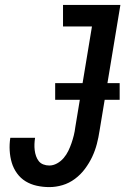

<svg xmlns="http://www.w3.org/2000/svg" viewBox="-20 -755 540 783"><path d="M181 8Q155 8 130 2.5Q105 -3 84.5 -15.5Q64 -28 49.5 -48Q35 -68 28 -91.5Q21 -115 19.5 -141Q18 -167 22 -193H123Q121 -180 120.5 -167.5Q120 -155 121.5 -142.5Q123 -130 127 -118.5Q131 -107 138 -98Q145 -89 156.5 -84.5Q168 -80 181 -80Q197 -80 212.5 -88.5Q228 -97 239.5 -110.5Q251 -124 258.5 -139.5Q266 -155 271.5 -171Q277 -187 281 -203Q285 -219 287 -236L355 -647H237V-735H471L386 -222Q382 -195 375 -168Q368 -141 356 -115.5Q344 -90 326.5 -66.5Q309 -43 285.5 -25.5Q262 -8 235 0Q208 8 181 8ZM205 -348V-416H468V-348Z"/></svg>

Font: Iosevka Curly Slab SmBdObl
Style: Regular
Weight: 600
Italic angle: -9°
Monospace: yes
Designer: Belleve Invis
Foundry: Belleve Invis
Version: Version 11.0.0; ttfautohint (v1.8.3)